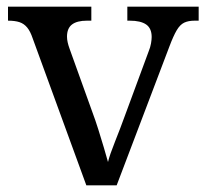

<svg xmlns="http://www.w3.org/2000/svg" viewBox="-20 -556 619 576"><path d="M78 -441Q71 -462 61.5 -473.5Q52 -485 38.5 -489.5Q25 -494 4 -494V-536H254V-494H241Q211 -494 196 -482.5Q181 -471 181 -446Q181 -438 183 -429Q185 -420 189 -409L257 -220Q266 -196 275 -167.5Q284 -139 291.5 -113.5Q299 -88 304 -70Q309 -91 325 -131Q341 -171 354 -207L426 -402Q431 -414 433 -425.5Q435 -437 435 -445Q435 -471 418.5 -482.5Q402 -494 369 -494H362V-536H576V-494H564Q545 -494 532.5 -488Q520 -482 510 -465Q500 -448 488 -416L330 0H239Z"/></svg>

Font: Noto Serif Sinhala
Style: Regular
Weight: 400
Designer: Jelle Bosma - Monotype Design Team
Foundry: Monotype Imaging Inc.
Version: Version 2.006